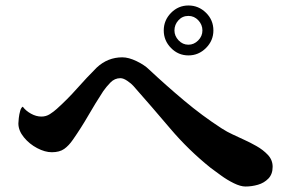

<svg xmlns="http://www.w3.org/2000/svg" viewBox="-20 -758 1040 700"><path d="M718 -647Q718 -668 703 -684Q688 -700 667 -700Q645 -700 630.5 -684Q616 -668 616 -647Q616 -627 631 -611Q646 -595 667 -595Q687 -595 702.5 -610.5Q718 -626 718 -647ZM974 -150Q974 -123 958.5 -107Q943 -91 920.5 -84.5Q898 -78 875 -78Q857 -78 832.5 -90Q808 -102 785.5 -118.5Q763 -135 748 -146Q667 -211 600.5 -289.5Q534 -368 466 -445Q459 -453 444.5 -463Q430 -473 419 -473Q398 -473 382.5 -457Q367 -441 356 -425Q328 -382 302 -337Q276 -292 246 -249Q231 -227 214 -215Q197 -203 169 -203Q144 -203 115.5 -218Q87 -233 67 -257.5Q47 -282 47 -308Q47 -314 48.5 -327.5Q50 -341 53.5 -353.5Q57 -366 63 -369Q74 -354 93 -343.5Q112 -333 131 -333Q148 -333 162 -342Q176 -351 187 -361Q226 -396 261 -435.5Q296 -475 333 -512Q373 -549 426 -549Q449 -549 478 -535Q507 -521 523 -505Q585 -447 651 -391.5Q717 -336 788 -290Q808 -277 829 -267.5Q850 -258 871 -248Q891 -239 915 -225.5Q939 -212 956.5 -193.5Q974 -175 974 -150ZM758 -647Q758 -610 731 -583Q704 -556 667 -556Q630 -556 603.5 -583Q577 -610 577 -647Q577 -684 603.5 -711Q630 -738 667 -738Q704 -738 731 -711.5Q758 -685 758 -647Z"/></svg>

Font: Kaisei Tokumin
Style: Bold
Weight: 700
Designer: Font-Kai, 金井和夫
Foundry: KAZUO KANAI
Version: Version 5.003